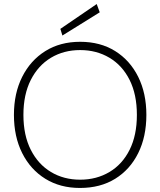

<svg xmlns="http://www.w3.org/2000/svg" viewBox="-20 -919 794 951"><path d="M376 12Q278 12 204.5 -33.5Q131 -79 90 -160.5Q49 -242 49 -350Q49 -457 90 -538.5Q131 -620 204.5 -666Q278 -712 377 -712Q477 -712 550.5 -666Q624 -620 664.5 -538.5Q705 -457 705 -350Q705 -242 664.5 -160.5Q624 -79 550.5 -33.5Q477 12 376 12ZM377 -29Q458 -29 522 -67Q586 -105 622 -177Q658 -249 658 -350Q658 -451 622 -523Q586 -595 522 -633Q458 -671 377 -671Q296 -671 232.5 -633Q169 -595 132.5 -523Q96 -451 96 -350Q96 -249 132.5 -177Q169 -105 232.5 -67Q296 -29 377 -29ZM289 -743 279 -776 459 -899 474 -858Z"/></svg>

Font: DM Sans 12pt ExtraLight
Style: Regular
Weight: 250
Version: Version 4.004;gftools[0.9.30]